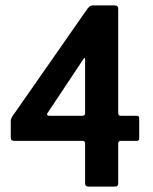

<svg xmlns="http://www.w3.org/2000/svg" viewBox="-20 -693 567 713"><path d="M308 0Q296 0 296 -12V-160Q296 -170 286 -170H32Q20 -170 20 -182V-243Q20 -251 25 -259.5Q30 -268 33 -271L305 -661Q311 -668 315 -670.5Q319 -673 325 -673H406Q419 -673 419 -660V-273Q419 -263 429 -263H488Q497 -263 497 -254V-179Q497 -170 488 -170H429Q419 -170 419 -160V-12Q419 0 407 0ZM163 -263H286Q296 -263 296 -273V-472Q296 -477 294 -477.5Q292 -478 290 -474L157 -274Q153 -268 156 -265.5Q159 -263 163 -263Z"/></svg>

Font: Glory
Style: Bold
Weight: 700
Designer: Robert Leuschke
Foundry: Robert Leuschke
Version: Version 1.011